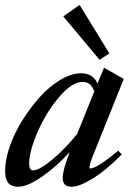

<svg xmlns="http://www.w3.org/2000/svg" viewBox="-27 -728 530 760"><path d="M367.2 -491.2 223.6 -663.1 288.1 -708.5 405.8 -516.6ZM44.9 11.2Q18.6 11.2 5.9 -3.7Q-6.8 -18.6 -6.8 -51.3Q-6.8 -95.2 11.7 -148.7Q30.3 -202.1 61.8 -252.2Q93.3 -302.2 131.3 -344.5Q169.4 -386.7 212.9 -412.4Q256.3 -438 294.4 -438Q341.3 -438 358.9 -397L384.8 -460L462.9 -415.5L350.6 -135.7Q327.1 -80.6 327.1 -65.4Q327.1 -61 330.6 -61Q336.4 -61 348.4 -66.2Q360.4 -71.3 385.3 -88.4Q410.2 -105.5 440.9 -131.8L455.1 -116.7Q394.5 -55.2 341.1 -22Q287.6 11.2 255.9 11.2Q221.2 11.2 221.2 -23.9Q221.2 -54.2 249 -126Q195.3 -67.4 138.4 -28.1Q81.5 11.2 44.9 11.2ZM88.4 -80.1Q88.4 -53.7 104.5 -53.7Q128.4 -53.7 179.7 -96.2Q231 -138.7 278.3 -197.8L346.2 -365.7Q333.5 -403.8 300.3 -403.8Q257.3 -403.8 206.1 -342.8Q154.8 -281.7 121.6 -205.1Q88.4 -128.4 88.4 -80.1Z"/></svg>

Font: Elstob 14pt SemiBold
Style: Italic
Weight: 600
Italic angle: -20°
Designer: Peter S. Baker
Version: Version 1.015